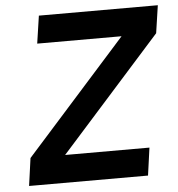

<svg xmlns="http://www.w3.org/2000/svg" viewBox="-51 -748 737 796"><g transform="rotate(-5 317.5 -350.0)"><path d="M38 0H533L549 -115H198L618 -585L635 -700H140L123 -585H474L54 -115Z"/></g></svg>

Font: Unageo
Style: SemiBold-Italic
Weight: 600
Designer: Richard Sepsi
Foundry: Richard Sepsi
Version: Version 2.000